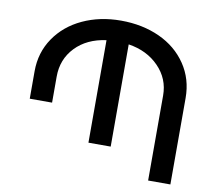

<svg xmlns="http://www.w3.org/2000/svg" viewBox="-81 -838 1062 934"><g transform="rotate(10 450.0 -370.5)"><path d="M182.1 -291H71.8V-426.8Q71.8 -519 121.1 -591.3Q170.4 -663.6 255.1 -702.9Q339.8 -742.2 443.8 -742.2Q549.8 -742.2 634.8 -703.4Q719.7 -664.6 768.8 -592Q817.9 -519.5 817.9 -425.8V1H708V-418.9Q708 -501.5 650.1 -561Q592.3 -620.6 500 -634.8V-129.9H390.1V-636.2Q294.9 -623.5 238.5 -564.5Q182.1 -505.4 182.1 -419.9Z"/></g></svg>

Font: Telcell.Market Med
Style: Regular
Weight: 500
Designer: Rasmus Andersson, Sedrak Mkrtchyan
Version: Version 3.019;git-0a5106e0b